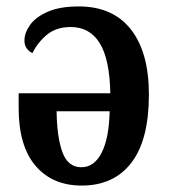

<svg xmlns="http://www.w3.org/2000/svg" viewBox="-20 -567 525 597"><path d="M234 10Q143 10 90.5 -51.5Q38 -113 38 -231V-277H323Q321 -383 290 -433Q259 -483 200 -483Q155 -483 126 -459Q97 -435 81 -402Q71 -406 63.5 -416Q56 -426 56 -441Q56 -465 73.5 -489.5Q91 -514 128.5 -530.5Q166 -547 225 -547Q331 -547 387 -475.5Q443 -404 443 -273Q443 -132 388.5 -61Q334 10 234 10ZM233 -47Q273 -47 296 -92Q319 -137 321 -221H156Q157 -141 174 -94Q191 -47 233 -47Z"/></svg>

Font: Noto Serif Condensed SemiBold
Style: Regular
Weight: 600
Width: 3
Designer: Monotype Design Team
Foundry: Monotype Imaging Inc.
Version: Version 2.013